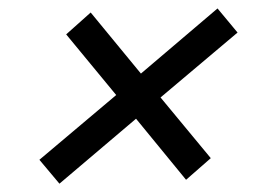

<svg xmlns="http://www.w3.org/2000/svg" viewBox="-20 -485 665 459"><path d="M122.1 -45.9 74.2 -103 257.8 -257.8 138.2 -402.8 196.8 -455.1 316.9 -309.1 500 -464.8 547.9 -407.2 363.8 -252 483.9 -106.9 424.8 -55.2 305.2 -201.2Z"/></svg>

Font: Archivo
Style: Italic
Weight: 400
Italic angle: -10°
Designer: Hector Gatti
Foundry: Omnibus-Type
Version: Version 2.001